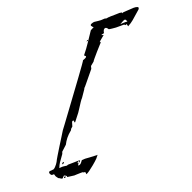

<svg xmlns="http://www.w3.org/2000/svg" viewBox="-202 -648 828 828"><g transform="rotate(-20 212.0 -234.0)"><path d="M58 69Q57 66 57 62Q57 58 55 58Q49 58 47.5 56.5Q46 55 44 55Q43 55 34.5 55Q26 55 17.5 55.5Q9 56 7 56Q5 56 -8.5 54Q-22 52 -24 52V50Q-24 46 -29.5 43.5Q-35 41 -35 41Q-37 42 -40 45.5Q-43 49 -45 51Q-49 51 -53 48Q-57 45 -62 43Q-65 39 -68 35Q-71 31 -72 26Q-72 20 -78 21Q-84 22 -87 18Q-91 13 -91 9Q-91 2 -83 2Q-75 2 -74 1Q-68 3 -59 -6.5Q-50 -16 -45 -25Q-42 -32 -32 -48.5Q-22 -65 -10 -84.5Q2 -104 12.5 -120.5Q23 -137 27 -144Q28 -145 42 -164Q56 -183 77 -211.5Q98 -240 121.5 -272Q145 -304 166 -332.5Q187 -361 200 -379.5Q213 -398 212 -398Q230 -404 230 -409Q230 -411 227 -412.5Q224 -414 224 -417Q242 -439 257.5 -462.5Q273 -486 288 -508L305 -517Q302 -517 300 -519Q301 -520 298 -522.5Q295 -525 295 -528Q295 -534 313 -537Q321 -536 331.5 -535Q342 -534 344 -534Q346 -534 352.5 -534.5Q359 -535 361 -535Q363 -535 369 -533Q374 -534 377.5 -534.5Q381 -535 383 -534Q383 -535 383.5 -535Q384 -535 384 -535Q397 -535 412.5 -535.5Q428 -536 430 -536Q433 -536 436 -535Q439 -534 441 -534V-530L446 -533Q449 -533 454 -533.5Q459 -534 461 -534Q468 -534 477.5 -535Q487 -536 495 -536Q506 -536 512 -533Q518 -530 512 -522L472 -487Q469 -484 460 -478Q451 -472 445 -469Q444 -472 443.5 -476Q443 -480 441 -480Q439 -480 438.5 -479Q438 -478 436 -478Q434 -478 433.5 -480Q433 -482 431 -482Q430 -482 421.5 -482Q413 -482 404.5 -482Q396 -482 394 -482Q391 -482 377 -483.5Q363 -485 362 -486Q356 -496 350 -496Q340 -496 337 -477Q333 -476 328.5 -475Q324 -474 324 -473Q324 -472 333 -470L308 -449L307 -445L313 -447Q312 -446 302.5 -435.5Q293 -425 281 -411.5Q269 -398 260.5 -387.5Q252 -377 253 -377L236 -363L233 -351Q232 -350 224 -340Q216 -330 205.5 -317.5Q195 -305 187 -295Q179 -285 177 -284L174 -278L152 -246Q150 -245 141.5 -232.5Q133 -220 125 -207Q117 -194 115 -192L90 -160Q89 -158 87 -158Q86 -158 85.5 -165Q85 -172 77 -165L71 -145L63 -138L60 -132Q44 -119 34.5 -107Q25 -95 18 -81L-7 -58L-10 -49Q-26 -27 -32 -18Q-38 -9 -43 4Q-38 4 -35.5 3.5Q-33 3 -30 3Q-26 3 -22 3.5Q-18 4 -11 5Q-9 6 -6.5 4.5Q-4 3 -3 3Q11 3 26.5 2.5Q42 2 44 2Q52 2 52 4Q52 7 44.5 12Q37 17 38 22H39Q47 22 53.5 13.5Q60 5 60 5Q64 5 68.5 4.5Q73 4 75 4Q77 4 96.5 5.5Q116 7 130 7L131 6Q133 6 125 15Q124 18 110 30.5Q96 43 85 51Q83 53 74 59.5Q65 66 58 69ZM416 -489Q424 -490 432 -490Q440 -490 441 -490Q442 -490 444 -490Q446 -490 449 -489Q446 -501 441 -501Q436 -501 416 -489ZM254 -468 258 -473H263Q262 -472 261.5 -471Q261 -470 261 -470ZM-23 -6Q-24 -7 -25 -8Q-26 -9 -22 -13Q-19 -15 -17 -14.5Q-15 -14 -15 -14Q-15 -14 -17 -11Q-19 -8 -23 -6ZM39 14 45 10Q48 7 45 4L39 8Q41 10 39 14ZM-32 51Q-36 54 -37 51.5Q-38 49 -38 49Q-37 45 -31 47Q-31 47 -29.5 48Q-28 49 -32 51Z"/></g></svg>

Font: Cherish
Style: Regular
Weight: 400
Designer: Robert E. Leuschke
Foundry: Robert E. Leuschke
Version: Version 1.005